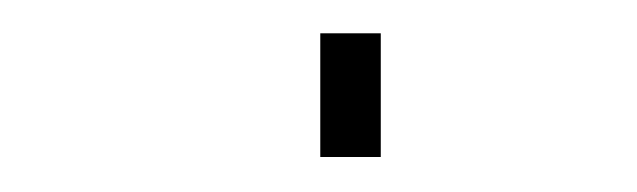

<svg xmlns="http://www.w3.org/2000/svg" viewBox="-20 -650 375 113"><path d="M204.1 -630.4V-557.6H168.5V-630.4Z"/></svg>

Font: Yantramanav Thin
Style: Regular
Weight: 250
Version: Version 1.001;PS 1.0;hotconv 1.0.72;makeotf.lib2.5.5900; ttf